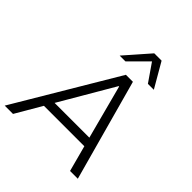

<svg xmlns="http://www.w3.org/2000/svg" viewBox="-247 -1097 1259 1259"><g transform="rotate(45 382.0 -468.0)"><path d="M4 0 423 -705H488L682 0H610L556 -202L591 -181H158L199 -202L81 0ZM442 -619 214 -229 192 -244H578L549 -229L446 -619ZM305 -765 455 -936H523L622 -765H567L482 -888L359 -765Z"/></g></svg>

Font: Nunito Sans 7pt Light
Style: Italic
Weight: 300
Italic angle: -9°
Designer: Vernon Adams
Foundry: Vernon Adams
Version: Version 3.101;gftools[0.9.27]